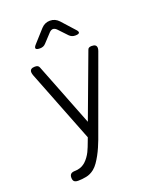

<svg xmlns="http://www.w3.org/2000/svg" viewBox="-177 -883 953 1186"><g transform="rotate(-20 300.0 -290.5)"><path d="M263 1 274 -28 88 -503Q86 -509 84.5 -514.5Q83 -520 83 -525Q83 -538 91.5 -544Q100 -550 116 -550Q128 -550 134.5 -546Q141 -542 144 -534L307 -118L462 -534Q464 -542 470.5 -546Q477 -550 489 -550Q505 -550 513 -544Q521 -538 521 -525Q521 -521 520 -516.5Q519 -512 517 -506L329 10Q321 31 311 54Q301 77 289 99Q277 121 263.5 140.5Q250 160 234 173Q209 193 180.5 198.5Q152 204 127 204Q109 204 101 196.5Q93 189 93 172V171Q93 156 101.5 148Q110 140 131 140Q145 140 162.5 134.5Q180 129 198 114Q211 102 221.5 87.5Q232 73 239.5 58Q247 43 252.5 28.5Q258 14 263 1ZM185 -645Q162 -645 158 -653.5Q154 -662 170 -679L242 -759Q254 -772 268.5 -778.5Q283 -785 300 -785Q317 -785 331.5 -778.5Q346 -772 358 -759L431 -678Q447 -662 443.5 -653.5Q440 -645 417 -645Q405 -645 395.5 -649Q386 -653 378 -661L324 -718Q312 -730 300 -730Q288 -730 276 -718L224 -662Q216 -653 206.5 -649Q197 -645 185 -645Z"/></g></svg>

Font: Maple Mono ExtraLight
Style: Regular
Weight: 275
Monospace: yes
Designer: subframe7536
Version: Version 7.000